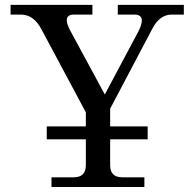

<svg xmlns="http://www.w3.org/2000/svg" viewBox="-20 -752 759 772"><path d="M560.5 0H187V-39.1H276.4Q325.2 -39.1 325.2 -87.9V-300.3L146 -635.3Q115.2 -693.4 64 -693.4H22.5V-732.4H351.6V-693.4H277.8Q248.5 -693.4 248.5 -670.9Q248.5 -655.3 262.2 -629.4L401.4 -372.1L536.1 -625Q550.3 -652.8 550.3 -669.4Q550.3 -693.4 520 -693.4H453.6V-732.4H719.2V-693.4H670.4Q621.6 -693.4 591.8 -635.3L422.9 -314.9V-87.9Q422.9 -39.1 471.7 -39.1H560.5ZM573.7 -191.9H168V-243.7H573.7Z"/></svg>

Font: Munson
Style: Regular
Weight: 400
Designer: Paul James MIller
Foundry: High-Logic / Made with FontCreator
Version: Version 2.10;May 5, 2019;FontCreator 11.5.0.2430 64-bit